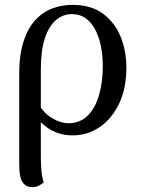

<svg xmlns="http://www.w3.org/2000/svg" viewBox="-20 -543 582 790"><path d="M114 227Q94 227 82.5 217.5Q71 208 66 192.5Q61 177 60 158Q59 139 59 120V-238Q59 -317 76.5 -371.5Q94 -426 124.5 -459.5Q155 -493 194.5 -508Q234 -523 278 -523Q355 -523 404 -486.5Q453 -450 476.5 -391.5Q500 -333 500 -265Q500 -179 470 -116.5Q440 -54 390 -20Q340 14 279 14Q217 14 171 -20.5Q125 -55 93 -112L121 -152Q145 -90 185 -63Q225 -36 262 -36Q309 -36 340.5 -67Q372 -98 387.5 -152Q403 -206 403 -270Q403 -333 388 -381.5Q373 -430 345 -457.5Q317 -485 275 -485Q240 -485 211 -461Q182 -437 165 -386.5Q148 -336 148 -257V101Q148 123 150 154Q152 185 160 207Q154 213 141.5 220Q129 227 114 227Z"/></svg>

Font: Arima Thin Medium
Style: Regular
Weight: 500
Version: Version 1.100